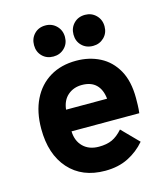

<svg xmlns="http://www.w3.org/2000/svg" viewBox="-110 -805 783 902"><g transform="rotate(-15 282.0 -354.0)"><path d="M291 12Q179 12 114.8 -60Q50.5 -132 50.5 -256Q50.5 -338 80 -398Q109.5 -458 163.5 -490.5Q217.5 -523 291 -523Q354.5 -523 406 -496.8Q457.5 -470.5 487.8 -416.8Q518 -363 518 -281Q518 -267 517.5 -247.2Q517 -227.5 514.5 -208H185Q186.5 -161 215 -133Q243.5 -105 291.5 -105Q329.5 -105 355.8 -117Q382 -129 407 -157.5L486 -77Q451.5 -36.5 403.2 -12.2Q355 12 291 12ZM186.5 -313H386Q381.5 -357.5 357 -381.8Q332.5 -406 288 -406Q247.5 -406 219.5 -382Q191.5 -358 186.5 -313ZM387.5 -569.5Q354 -569.5 332.8 -590.8Q311.5 -612 311.5 -644.5Q311.5 -677 332.8 -698.8Q354 -720.5 387.5 -720.5Q419 -720.5 440.8 -698.8Q462.5 -677 462.5 -644.5Q462.5 -612 440.8 -590.8Q419 -569.5 387.5 -569.5ZM194.5 -569.5Q161.5 -569.5 140.5 -590.8Q119.5 -612 119.5 -644.5Q119.5 -677 140.5 -698.8Q161.5 -720.5 194.5 -720.5Q226.5 -720.5 248.2 -698.8Q270 -677 270 -644.5Q270 -612 248.2 -590.8Q226.5 -569.5 194.5 -569.5Z"/></g></svg>

Font: Overpass ExtraBold
Style: Regular
Weight: 800
Designer: Delve Withrington, Dave Bailey, Thomas Jockin
Foundry: Delve Fonts LLC
Version: Version 4.000; ttfautohint (v1.8.3)